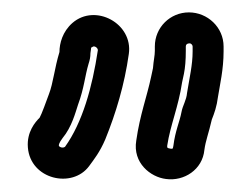

<svg xmlns="http://www.w3.org/2000/svg" viewBox="-20 -671 406 310"><path d="M286 -601C289 -601 291 -598 291 -596V-588C291 -566 286 -546 282 -521C281 -509 275 -501 273 -490C270 -474 263 -460 260 -436C259 -432 260 -430 255 -431C249 -432 250 -433 250 -436C255 -469 268 -498 274 -538L277 -552C279 -562 280 -574 280 -589V-596C280 -599 282 -601 286 -601ZM285 -651C255 -651 230 -627 230 -596V-589C230 -581 228 -574 227 -561L224 -547C217 -514 206 -486 200 -444C194 -408 223 -385 248 -382C277 -378 307 -397 310 -429C312 -444 317 -456 322 -478C326 -488 330 -499 332 -515C335 -534 341 -559 341 -588V-596C341 -627 315 -651 285 -651ZM85 -434C81 -431 75 -434 75 -436C75 -437 75 -440 81 -448C96 -466 102 -490 106 -502C116 -529 117 -548 123 -568C125 -574 126 -579 126 -585C128 -597 126 -593 129 -595C132 -598 138 -594 138 -590C129 -530 113 -473 85 -434ZM124 -403C132 -414 141 -425 150 -446C167 -488 181 -534 188 -584C195 -633 134 -666 97 -634C81 -620 76 -601 76 -587C68 -561 66 -537 59 -519C55 -508 47 -486 44 -481C37 -474 23 -458 25 -433C29 -381 97 -366 124 -403Z"/></svg>

Font: Blanket
Style: Outline
Weight: 400
Foundry: Cannot Into Space Fonts
Version: Version 0.9